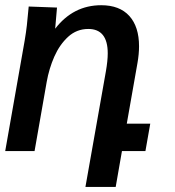

<svg xmlns="http://www.w3.org/2000/svg" viewBox="-50 -579 670 736"><path d="M60 -554 168.5 -550 161.5 -469Q231 -559 338 -559Q408.5 -559 445.8 -517.8Q483 -476.5 483 -401.5Q483 -372 477 -337.5L436 -105H526L507.5 0H417.5L393.5 137.5H277.5L356 -306Q363 -346.5 363 -374.5Q363 -468 288.5 -468Q244 -468 211.2 -438Q178.5 -408 158.2 -362Q138 -316 129 -265L82.5 0H-30L44.5 -423Q50 -455.5 53 -482.2Q56 -509 60 -554Z"/></svg>

Font: JuliaMono SemiBoldItalic
Style: Regular
Weight: 600
Italic angle: -9°
Monospace: yes
Designer: cormullion
Foundry: corm
Version: Version 0.049; ttfautohint (v1.8.4)